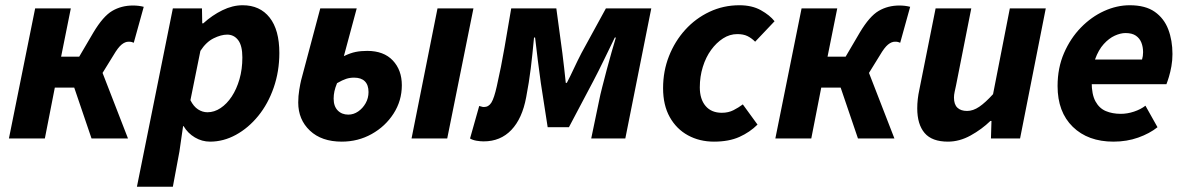

<svg xmlns="http://www.w3.org/2000/svg" viewBox="-20 -528 4519 732"><path d="M14 0 114 -496H250L213 -312H282L336 -404Q373 -466 408 -486.5Q443 -507 487 -507Q509 -507 528 -502L490 -365Q486 -367 481.5 -368Q477 -369 470 -369Q457 -369 443.5 -358Q430 -347 413 -318L371 -250L468 0H329L263 -194H189L151 0Z M502 184 639 -496H750L751 -439H755Q789 -470 828 -489Q867 -508 905 -508Q971 -508 1008 -461Q1045 -414 1045 -326Q1045 -256 1023.5 -194Q1002 -132 964.5 -86Q927 -40 879.5 -14Q832 12 781 12Q750 12 723 -4Q696 -20 680 -47H678L664 50L639 184ZM771 -100Q797 -100 821 -116Q845 -132 863.5 -160Q882 -188 893 -226Q904 -264 904 -309Q904 -354 888 -375Q872 -396 846 -396Q823 -396 794.5 -382Q766 -368 744 -334L706 -146Q718 -122 735 -111Q752 -100 771 -100Z M1283 12Q1206 12 1161.5 -30Q1117 -72 1117 -137Q1117 -162 1121 -186Q1125 -210 1128 -222L1201 -496H1340L1291 -314Q1316 -326 1336 -330Q1356 -334 1380 -334Q1443 -334 1477.5 -297.5Q1512 -261 1512 -203Q1512 -144 1480.5 -95Q1449 -46 1397 -17Q1345 12 1283 12ZM1308 -91Q1328 -91 1345.5 -103Q1363 -115 1374 -134.5Q1385 -154 1385 -177Q1385 -204 1371 -218Q1357 -232 1330 -232Q1314 -232 1300 -227.5Q1286 -223 1265 -211Q1258 -194 1255 -180Q1252 -166 1252 -152Q1252 -123 1267.5 -107Q1283 -91 1308 -91ZM1549 0 1648 -496H1785L1685 0Z M1824 11Q1811 11 1796.5 8.5Q1782 6 1772 0L1807 -124Q1812 -123 1816 -121.5Q1820 -120 1825 -120Q1843 -120 1853.5 -137Q1864 -154 1874 -199Q1891 -274 1903.5 -347Q1916 -420 1929 -496H2101L2124 -326Q2128 -296 2131 -267.5Q2134 -239 2137 -212H2141Q2155 -239 2168 -267Q2181 -295 2197 -326L2290 -496H2463L2364 0H2234L2264 -144Q2268 -165 2276 -196Q2284 -227 2293 -261.5Q2302 -296 2311.5 -328.5Q2321 -361 2328 -385H2324Q2305 -346 2283.5 -301.5Q2262 -257 2242 -219L2149 -43H2068L2042 -211Q2036 -253 2030.5 -297.5Q2025 -342 2020 -385H2016Q2010 -320 2003.5 -267Q1997 -214 1986 -157Q1971 -76 1929.5 -32.5Q1888 11 1824 11Z M2702 12Q2647 12 2603 -12Q2559 -36 2533.5 -81.5Q2508 -127 2508 -192Q2508 -257 2530.5 -314Q2553 -371 2592.5 -414.5Q2632 -458 2685 -483Q2738 -508 2799 -508Q2847 -508 2881 -489Q2915 -470 2933 -447L2859 -369Q2845 -383 2829.5 -390.5Q2814 -398 2791 -398Q2762 -398 2736.5 -381.5Q2711 -365 2691 -337.5Q2671 -310 2659.5 -273Q2648 -236 2648 -195Q2648 -150 2670 -124Q2692 -98 2732 -98Q2757 -98 2776.5 -108Q2796 -118 2812 -130L2868 -53Q2839 -24 2799 -6Q2759 12 2702 12Z M2936 0 3036 -496H3172L3135 -312H3204L3258 -404Q3295 -466 3330 -486.5Q3365 -507 3409 -507Q3431 -507 3450 -502L3412 -365Q3408 -367 3403.5 -368Q3399 -369 3392 -369Q3379 -369 3365.5 -358Q3352 -347 3335 -318L3293 -250L3390 0H3251L3185 -194H3111L3073 0Z M3594 12Q3533 12 3505 -21Q3477 -54 3477 -115Q3477 -132 3479 -150Q3481 -168 3485 -186L3547 -496H3683L3625 -203Q3622 -189 3619.5 -177.5Q3617 -166 3617 -156Q3617 -130 3630 -117.5Q3643 -105 3667 -105Q3690 -105 3713.5 -121Q3737 -137 3766 -169L3830 -496H3967L3869 0H3758L3760 -67H3756Q3723 -35 3680.5 -11.5Q3638 12 3594 12Z M4225 12Q4128 12 4070 -44.5Q4012 -101 4012 -200Q4012 -269 4036.5 -325.5Q4061 -382 4101 -423Q4141 -464 4189.5 -486Q4238 -508 4287 -508Q4347 -508 4382.5 -483Q4418 -458 4434 -416Q4450 -374 4450 -322Q4450 -298 4446 -275.5Q4442 -253 4436.5 -235Q4431 -217 4427 -207H4114L4124 -301H4334Q4336 -308 4337 -314.5Q4338 -321 4338 -329Q4338 -349 4331.5 -365.5Q4325 -382 4310.5 -392Q4296 -402 4271 -402Q4252 -402 4230 -392Q4208 -382 4188 -360Q4168 -338 4155 -302Q4142 -266 4142 -215Q4142 -168 4156.5 -141.5Q4171 -115 4196 -104.5Q4221 -94 4253 -94Q4278 -94 4303.5 -102.5Q4329 -111 4347 -125L4393 -43Q4363 -19 4319.5 -3.5Q4276 12 4225 12Z"/></svg>

Font: Source Sans 3
Style: Bold Italic
Weight: 700
Italic angle: -11°
Designer: Paul D. Hunt
Foundry: Adobe
Version: Version 3.052;hotconv 1.1.0;makeotfexe 2.6.0